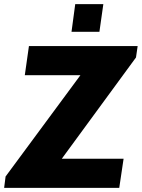

<svg xmlns="http://www.w3.org/2000/svg" viewBox="-36 -909 686 929"><path d="M630 -686 622 -631 263 -141H562L541 0H-16L-9 -55L353 -545H84L104 -686ZM445 -755H310L328 -889H464Z"/></svg>

Font: Chivo ExtraBold Italic
Style: Regular
Weight: 800
Italic angle: -8.05°
Designer: Hector Gatti
Foundry: Omnibus-Type
Version: Version 1.007